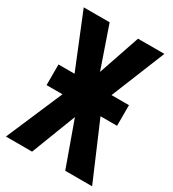

<svg xmlns="http://www.w3.org/2000/svg" viewBox="-174 -812 821 909"><g transform="rotate(30 236.5 -357.0)"><path d="M45.9 -419.9H133.8L14.2 -713.9H155.8L233.9 -487.8L311 -713.9H455.1L335.9 -419.9H431.2V-307.1H340.8L472.2 0H325.2L237.8 -243.2L144 0H1L132.8 -307.1H45.9Z"/></g></svg>

Font: Open Sans Condensed
Style: Regular
Weight: 400
Width: 3
Designer: Monotype Design Team
Foundry: Monotype Imaging Inc.
Version: Version 3.000